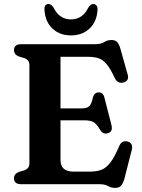

<svg xmlns="http://www.w3.org/2000/svg" viewBox="-20 -921 708 960"><path d="M50 -670.5Q50 -700 86 -700H456.5Q484.5 -700 500.8 -710.5Q517 -721 537 -721Q556 -721 565.8 -710.8Q575.5 -700.5 582 -677.5L619 -546Q623 -531.5 616.8 -521.5Q610.5 -511.5 597 -508.5Q584 -505 572.5 -510.2Q561 -515.5 553.5 -531.5Q532 -578 513 -600.5Q494 -623 472 -630Q450 -637 420 -637H282.5V-379H385.5Q415.5 -379 426.8 -390.5Q438 -402 444 -432Q450 -458 472 -459Q495.5 -460 502 -433.5L537.5 -294.5Q545 -263 520 -255Q496.5 -247.5 481.5 -270.5Q464 -300 448.8 -309.8Q433.5 -319.5 400 -319.5H282.5V-121.5Q282.5 -63 347 -63H431.5Q464.5 -63 488.2 -72.5Q512 -82 532.8 -109.5Q553.5 -137 576.5 -191.5Q588 -219 616 -214Q631 -211 637.2 -199.8Q643.5 -188.5 639 -172L601.5 -25.5Q595 -3 585 7.8Q575 18.5 555.5 18.5Q536.5 18.5 520.2 9.2Q504 0 477 0H86Q50 0 50 -29.5Q50 -52 74.5 -61.5L98.5 -68.5Q112 -72.5 119.5 -81Q127 -89.5 127 -104.5V-595.5Q127 -610.5 119.5 -619Q112 -627.5 98.5 -631.5L74.5 -638.5Q50 -648 50 -670.5ZM335 -824Q393 -824 422 -883.5Q433.5 -901 446 -901Q457 -901 463 -892.5Q469 -884 467.5 -869.5Q463.5 -811.5 427.2 -777.8Q391 -744 335 -744Q279 -744 242.8 -777.8Q206.5 -811.5 202.5 -869.5Q199.5 -901 223.5 -901Q236 -901 247.5 -883.5Q276.5 -824 335 -824Z"/></svg>

Font: Fraunces 9pt Soft SemiBold
Style: Regular
Weight: 600
Version: Version 1.000;[b76b70a41]